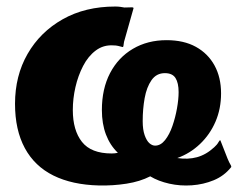

<svg xmlns="http://www.w3.org/2000/svg" viewBox="-20 -560 755 588"><path d="M283 8Q201 6 143.5 -22.5Q86 -51 56 -106.5Q26 -162 26 -242Q26 -328 64.5 -395Q103 -462 172 -501Q241 -540 333 -540Q342 -540 348.5 -539Q355 -538 361 -537Q374 -537 381.5 -537.5Q389 -538 389 -535L363 -443Q359 -431 358.5 -423Q358 -415 355 -416Q348 -418 341.5 -419.5Q335 -421 327 -421Q297 -423 273.5 -405.5Q250 -388 234.5 -358Q219 -328 211 -293Q203 -258 203 -223Q203 -161 231 -125.5Q259 -90 322 -90Q327 -90 331.5 -90.5Q336 -91 341 -92Q317 -115 304.5 -148Q292 -181 292 -223Q292 -288 317 -336Q342 -384 387 -410.5Q432 -437 490 -437Q543 -437 580 -416.5Q617 -396 637 -359.5Q657 -323 657 -274Q657 -227 640 -187.5Q623 -148 592.5 -119Q562 -90 523 -76Q555 -71 583 -78.5Q611 -86 636 -109Q645 -117 649 -124.5Q653 -132 655 -130L677 -74Q682 -62 686 -55.5Q690 -49 687 -47Q666 -21 634.5 -8Q603 5 567.5 7.5Q532 10 498.5 2.5Q465 -5 440 -20Q409 -4 367.5 2.5Q326 9 283 8ZM455 -114Q472 -114 485.5 -131Q499 -148 508 -174Q517 -200 522 -228Q527 -256 527 -278Q527 -306 517.5 -321Q508 -336 485 -336Q459 -336 444 -314.5Q429 -293 423 -259.5Q417 -226 417 -189Q417 -163 423 -146Q429 -129 437.5 -121.5Q446 -114 455 -114Z"/></svg>

Font: Libre Franklin ExtraBold
Style: Italic
Weight: 800
Italic angle: -8°
Designer: Pablo Impallari, Rodrigo Fuenzalida, Nhung Nguyen
Foundry: Impallari Type
Version: Version 3.000